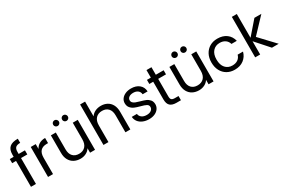

<svg xmlns="http://www.w3.org/2000/svg" viewBox="90 -1897 4451 3039"><g transform="rotate(-30 2315.0 -377.5)"><path d="M300 -473H185V0H94V-473H23V-548H94V-587Q94 -679 141.5 -721.5Q189 -764 294 -764V-688Q234 -688 209.5 -664.5Q185 -641 185 -587V-548H300Z M497 -459Q521 -506 565.5 -532Q610 -558 674 -558V-464H650Q497 -464 497 -298V0H406V-548H497Z M1265 -548V0H1174V-81Q1148 -39 1101.5 -15.5Q1055 8 999 8Q935 8 884 -18.5Q833 -45 803.5 -98Q774 -151 774 -227V-548H864V-239Q864 -158 905 -114.5Q946 -71 1017 -71Q1090 -71 1132 -116Q1174 -161 1174 -247V-548ZM942 -622Q920 -622 904.5 -637Q889 -652 889 -674Q889 -696 904.5 -711.5Q920 -727 942 -727Q963 -727 978.5 -711.5Q994 -696 994 -674Q994 -652 978.5 -637Q963 -622 942 -622ZM1104 -622Q1082 -622 1067 -637Q1052 -652 1052 -674Q1052 -696 1067 -711.5Q1082 -727 1104 -727Q1126 -727 1141.5 -711.5Q1157 -696 1157 -674Q1157 -652 1141.5 -637Q1126 -622 1104 -622Z M1691 -558Q1753 -558 1803 -531.5Q1853 -505 1881.5 -452Q1910 -399 1910 -323V0H1820V-310Q1820 -392 1779 -435.5Q1738 -479 1667 -479Q1595 -479 1552.5 -434Q1510 -389 1510 -303V0H1419V-740H1510V-470Q1537 -512 1584.5 -535Q1632 -558 1691 -558Z M2253 9Q2190 9 2140 -12.5Q2090 -34 2061 -72.5Q2032 -111 2029 -161H2123Q2127 -120 2161.5 -94Q2196 -68 2252 -68Q2304 -68 2334 -91Q2364 -114 2364 -149Q2364 -185 2332 -202.5Q2300 -220 2233 -237Q2172 -253 2133.5 -269.5Q2095 -286 2067.5 -318.5Q2040 -351 2040 -404Q2040 -446 2065 -481Q2090 -516 2136 -536.5Q2182 -557 2241 -557Q2332 -557 2388 -511Q2444 -465 2448 -385H2357Q2354 -428 2322.5 -454Q2291 -480 2238 -480Q2189 -480 2160 -459Q2131 -438 2131 -404Q2131 -377 2148.5 -359.5Q2166 -342 2192.5 -331.5Q2219 -321 2266 -308Q2325 -292 2362 -276.5Q2399 -261 2425.5 -230Q2452 -199 2453 -149Q2453 -104 2428 -68Q2403 -32 2357.5 -11.5Q2312 9 2253 9Z M2692 -473V-150Q2692 -110 2709 -93.5Q2726 -77 2768 -77H2835V0H2753Q2677 0 2639 -35Q2601 -70 2601 -150V-473H2530V-548H2601V-686H2692V-548H2835V-473Z M3431 -548V0H3340V-81Q3314 -39 3267.5 -15.5Q3221 8 3165 8Q3101 8 3050 -18.5Q2999 -45 2969.5 -98Q2940 -151 2940 -227V-548H3030V-239Q3030 -158 3071 -114.5Q3112 -71 3183 -71Q3256 -71 3298 -116Q3340 -161 3340 -247V-548ZM3108 -622Q3086 -622 3070.5 -637Q3055 -652 3055 -674Q3055 -696 3070.5 -711.5Q3086 -727 3108 -727Q3129 -727 3144.5 -711.5Q3160 -696 3160 -674Q3160 -652 3144.5 -637Q3129 -622 3108 -622ZM3270 -622Q3248 -622 3233 -637Q3218 -652 3218 -674Q3218 -696 3233 -711.5Q3248 -727 3270 -727Q3292 -727 3307.5 -711.5Q3323 -696 3323 -674Q3323 -652 3307.5 -637Q3292 -622 3270 -622Z M3551 -275Q3551 -360 3585 -423.5Q3619 -487 3679.5 -522Q3740 -557 3818 -557Q3919 -557 3984.5 -508Q4050 -459 4071 -372H3973Q3959 -422 3918.5 -451Q3878 -480 3818 -480Q3740 -480 3692 -426.5Q3644 -373 3644 -275Q3644 -176 3692 -122Q3740 -68 3818 -68Q3878 -68 3918 -96Q3958 -124 3973 -176H4071Q4049 -92 3983 -41.5Q3917 9 3818 9Q3740 9 3679.5 -26Q3619 -61 3585 -125Q3551 -189 3551 -275Z M4498 0 4283 -242V0H4192V-740H4283V-305L4494 -548H4621L4363 -275L4622 0Z"/></g></svg>

Font: A Bank Premium Regular
Style: Regular
Weight: 400
Designer: Ninad Kale (Devanagari), Jonny Pinhorn (Latin), Htun Naung (Myanmar)
Foundry: Indian Type Foundry
Version: 4.004